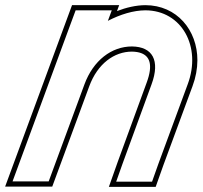

<svg xmlns="http://www.w3.org/2000/svg" viewBox="-37 -653 785 744"><path d="M381 -572.2C429.9 -597.6 480.3 -612.7 526.1 -613C667.1 -613 745.1 -472 690.2 -326L577.4 -20L552.2 51H413.2L438 -19L550.2 -326C584.5 -419 554.1 -472 474.4 -473C395.4 -473 324.5 -419 290.2 -326L264.4 -256L177.4 -20L151.6 50H11.6L37.4 -20L124.4 -256L150.2 -326L230.2 -543L256.1 -613H396.1ZM416.3 -610.1 424.8 -633H242.1L-17.1 70H165.5L309 -319.1C341.1 -406.1 405.5 -453 474.3 -453C488.5 -452.8 500.6 -450.7 509.9 -447.2C542.1 -435.4 557.5 -403.5 531.4 -332.9L419.2 -25.8L384.9 71H566.3L596.2 -13.2L709 -319C721.7 -352.9 727.8 -387 727.9 -419.4C728.1 -535.8 648.6 -633 526 -633C490.2 -632.7 452.6 -624.1 416.3 -610.1Z"/></svg>

Font: Nordica Plus
Style: NordicaClassicRgOblOl
Weight: 500
Version: Version 1.01